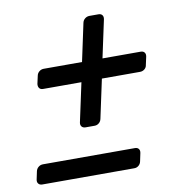

<svg xmlns="http://www.w3.org/2000/svg" viewBox="-73 -688 703 755"><g transform="rotate(-10 278.5 -310.5)"><path d="M242.4 -191.7Q232.2 -191.7 227 -198.1Q221.8 -204.4 223.8 -214.6L257.1 -369.4H104.2Q94 -369.4 89.1 -375.8Q84.3 -382.2 85.4 -392.4L92.4 -424.2Q94.4 -434.4 102.3 -440.7Q110.1 -447.1 120.3 -447.1H273.2L305.4 -597.7Q307.4 -607.9 315.4 -614.3Q323.4 -620.7 333.6 -620.7H369.4Q379.6 -620.7 384.4 -614.3Q389.2 -607.9 387.2 -597.7L354.9 -447.1H507.4Q517.6 -447.1 522.5 -440.7Q527.4 -434.4 525.4 -424.2L518.4 -392.4Q517.2 -382.2 509.4 -375.8Q501.5 -369.4 491.3 -369.4H338.8L305.6 -214.6Q303.6 -204.4 296 -198.1Q288.4 -191.7 278.2 -191.7ZM35.9 0Q25.8 0 20.5 -6.4Q15.2 -12.7 17.2 -22.9L23.9 -54.7Q26.1 -64.9 34 -71.3Q41.9 -77.7 52.1 -77.7H419.2Q429.4 -77.7 434.2 -71.3Q439.1 -64.9 436.9 -54.7L430.2 -22.9Q428.2 -12.7 420.7 -6.4Q413.2 0 403.1 0Z"/></g></svg>

Font: Rubik Light
Style: Italic
Weight: 300
Italic angle: -12°
Designer: Hubert and Fischer
Foundry: Hubert and Fischer
Version: Version 2.300;gftools[0.9.30]